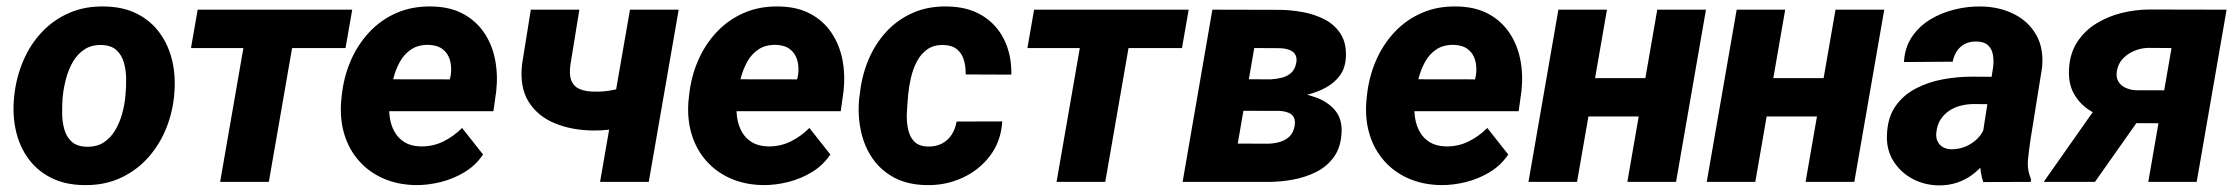

<svg xmlns="http://www.w3.org/2000/svg" viewBox="-20 -558 6869 589"><path d="M22.9 -255.9 23.9 -266.1Q30.3 -322.8 51.8 -372.6Q73.2 -422.4 108.9 -460Q144.5 -497.6 192.9 -518.6Q241.2 -539.6 301.3 -538.1Q358.9 -537.1 401.1 -515.4Q443.4 -493.7 470.2 -456.5Q497.1 -419.4 508.3 -371.6Q519.5 -323.7 514.6 -270L513.7 -259.3Q507.3 -203.1 485.4 -153.8Q463.4 -104.5 427.7 -67.4Q392.1 -30.3 343.8 -9.5Q295.4 11.2 235.8 9.8Q178.7 8.8 136.5 -12.7Q94.2 -34.2 67.4 -70.8Q40.5 -107.4 29.3 -154.8Q18.1 -202.1 22.9 -255.9ZM172.9 -266.1 171.9 -255.9Q170.4 -233.9 170.7 -208.7Q170.9 -183.6 177.5 -160.6Q184.1 -137.7 200 -123.3Q215.8 -108.9 244.6 -107.9Q275.9 -106.9 297.4 -120.6Q318.8 -134.3 332.8 -157.5Q346.7 -180.7 354.2 -207.5Q361.8 -234.4 364.3 -259.8L365.2 -270Q367.2 -291.5 366.9 -317.1Q366.7 -342.8 360.1 -366Q353.5 -389.2 337.4 -404.1Q321.3 -418.9 292.5 -419.9Q261.2 -420.9 239.5 -406.7Q217.8 -392.6 204.1 -369.1Q190.4 -345.7 183.1 -318.6Q175.8 -291.5 172.9 -266.1Z M896.5 -528.3 804.7 0H655.3L747.1 -528.3ZM1060.5 -528.3 1040 -410.6H565.9L586.4 -528.3Z M1254.4 9.8Q1199.7 8.8 1155.5 -10.7Q1111.3 -30.3 1081.1 -64.7Q1050.8 -99.1 1036.6 -145Q1022.5 -190.9 1026.4 -245.1L1028.3 -264.2Q1034.2 -320.8 1055.4 -370.6Q1076.7 -420.4 1112.3 -458.7Q1147.9 -497.1 1196.5 -518.3Q1245.1 -539.6 1305.2 -538.1Q1360.4 -537.1 1400.1 -515.9Q1439.9 -494.6 1464.6 -458.5Q1489.3 -422.4 1498.5 -376.5Q1507.8 -330.6 1502.4 -279.3L1493.7 -216.8H1080.1L1095.7 -314.9L1359.9 -314.5L1362.8 -327.6Q1366.2 -352.5 1360.4 -373.3Q1354.5 -394 1338.4 -406.7Q1322.3 -419.4 1294.9 -420.4Q1263.2 -420.9 1241.7 -406.7Q1220.2 -392.6 1207 -368.9Q1193.8 -345.2 1186.8 -317.6Q1179.7 -290 1176.3 -264.2L1174.3 -245.6Q1172.4 -220.2 1176 -196.3Q1179.7 -172.4 1190.7 -153.1Q1201.7 -133.8 1220.9 -121.8Q1240.2 -109.9 1269 -108.9Q1306.6 -107.9 1339.1 -123.5Q1371.6 -139.2 1397.5 -165.5L1461.9 -84Q1439.5 -50.8 1405.3 -30Q1371.1 -9.3 1331.8 0.5Q1292.5 10.3 1254.4 9.8Z M2062 -528.3 1970.2 0H1820.8L1912.6 -528.3ZM1946.3 -306.2 1935.1 -186.5Q1916 -175.8 1892.8 -169.2Q1869.6 -162.6 1845.5 -159.9Q1821.3 -157.2 1799.3 -157.7Q1735.4 -158.2 1682.9 -179.4Q1630.4 -200.7 1602.1 -245.1Q1573.7 -289.6 1581.5 -360.8L1608.4 -528.3H1757.3L1730 -360.4Q1725.6 -329.6 1732.4 -311.5Q1739.3 -293.5 1757.3 -285.2Q1775.4 -276.9 1805.7 -276.9Q1829.6 -276.4 1853.3 -280.5Q1877 -284.7 1900.1 -291.7Q1923.3 -298.8 1946.3 -306.2Z M2319.8 9.8Q2265.1 8.8 2220.9 -10.7Q2176.8 -30.3 2146.5 -64.7Q2116.2 -99.1 2102.1 -145Q2087.9 -190.9 2091.8 -245.1L2093.8 -264.2Q2099.6 -320.8 2120.8 -370.6Q2142.1 -420.4 2177.7 -458.7Q2213.4 -497.1 2262 -518.3Q2310.5 -539.6 2370.6 -538.1Q2425.8 -537.1 2465.6 -515.9Q2505.4 -494.6 2530 -458.5Q2554.7 -422.4 2564 -376.5Q2573.2 -330.6 2567.9 -279.3L2559.1 -216.8H2145.5L2161.1 -314.9L2425.3 -314.5L2428.2 -327.6Q2431.6 -352.5 2425.8 -373.3Q2419.9 -394 2403.8 -406.7Q2387.7 -419.4 2360.4 -420.4Q2328.6 -420.9 2307.1 -406.7Q2285.6 -392.6 2272.5 -368.9Q2259.3 -345.2 2252.2 -317.6Q2245.1 -290 2241.7 -264.2L2239.7 -245.6Q2237.8 -220.2 2241.5 -196.3Q2245.1 -172.4 2256.1 -153.1Q2267.1 -133.8 2286.4 -121.8Q2305.7 -109.9 2334.5 -108.9Q2372.1 -107.9 2404.5 -123.5Q2437 -139.2 2462.9 -165.5L2527.3 -84Q2504.9 -50.8 2470.7 -30Q2436.5 -9.3 2397.2 0.5Q2357.9 10.3 2319.8 9.8Z M2826.2 -108.4Q2850.6 -107.9 2869.1 -117.4Q2887.7 -127 2899.2 -144.5Q2910.6 -162.1 2914.6 -185.1L3054.7 -185.5Q3050.8 -124.5 3017.3 -80.3Q2983.9 -36.1 2932.4 -12.5Q2880.9 11.2 2821.8 9.8Q2764.6 8.8 2723.6 -12.9Q2682.6 -34.7 2657 -71.5Q2631.3 -108.4 2621.1 -156.2Q2610.8 -204.1 2615.7 -256.3L2617.7 -269.5Q2623.5 -325.2 2644 -374.3Q2664.6 -423.3 2699 -460.7Q2733.4 -498 2780.8 -518.8Q2828.1 -539.6 2887.2 -538.1Q2949.7 -537.1 2993.7 -510Q3037.6 -482.9 3060.5 -436.3Q3083.5 -389.6 3082.5 -329.1L2942.4 -329.6Q2942.9 -352.1 2937.3 -372.6Q2931.6 -393.1 2916.7 -406Q2901.9 -418.9 2875.5 -419.9Q2845.2 -420.9 2825.2 -407Q2805.2 -393.1 2793 -369.9Q2780.8 -346.7 2774.7 -320.1Q2768.6 -293.5 2766.1 -269.5L2765.1 -256.8Q2763.2 -236.8 2762 -211.7Q2760.7 -186.5 2765.4 -163.1Q2770 -139.6 2783.9 -124.5Q2797.9 -109.4 2826.2 -108.4Z M3462.4 -528.3 3370.6 0H3221.2L3313 -528.3ZM3626.5 -528.3 3606 -410.6H3131.8L3152.3 -528.3Z M3899.4 -217.8 3736.3 -218.3 3752.4 -314.9 3877 -314.5Q3894 -315.4 3910.9 -319.3Q3927.7 -323.2 3939.9 -333.5Q3952.1 -343.8 3956.1 -363.3Q3959 -377 3955.6 -386Q3952.1 -395 3944.6 -400.1Q3937 -405.3 3926.5 -407.7Q3916 -410.2 3904.3 -410.2L3827.6 -410.6L3756.8 0H3607.9L3699.2 -528.3L3908.2 -527.8Q3942.4 -527.3 3978.5 -520.5Q4014.6 -513.7 4044.7 -497.8Q4074.7 -481.9 4092.5 -454.3Q4110.4 -426.8 4108.9 -384.3Q4107.4 -348.6 4089.6 -325.2Q4071.8 -301.8 4043.7 -287.4Q4015.6 -272.9 3983.6 -265.9Q3951.7 -258.8 3922.9 -256.8ZM3866.7 0H3661.1L3729.5 -117.7L3870.6 -117.2Q3889.2 -117.7 3906 -122.6Q3922.9 -127.4 3935.1 -138.7Q3947.3 -149.9 3951.2 -169.9Q3954.6 -187.5 3949.2 -197.8Q3943.8 -208 3931.6 -212.6Q3919.4 -217.3 3903.8 -217.8L3768.6 -218.3L3786.6 -314.9L3921.9 -314.5L3947.3 -275.4Q3982.4 -271.5 4017.1 -259Q4051.8 -246.6 4074.2 -221.2Q4096.7 -195.8 4095.7 -154.8Q4094.2 -108.4 4073.2 -78.1Q4052.2 -47.9 4018.3 -30.8Q3984.4 -13.7 3944.6 -6.6Q3904.8 0.5 3866.7 0Z M4399.4 9.8Q4344.7 8.8 4300.5 -10.7Q4256.3 -30.3 4226.1 -64.7Q4195.8 -99.1 4181.6 -145Q4167.5 -190.9 4171.4 -245.1L4173.3 -264.2Q4179.2 -320.8 4200.4 -370.6Q4221.7 -420.4 4257.3 -458.7Q4293 -497.1 4341.6 -518.3Q4390.1 -539.6 4450.2 -538.1Q4505.4 -537.1 4545.2 -515.9Q4585 -494.6 4609.6 -458.5Q4634.3 -422.4 4643.6 -376.5Q4652.8 -330.6 4647.5 -279.3L4638.7 -216.8H4225.1L4240.7 -314.9L4504.9 -314.5L4507.8 -327.6Q4511.2 -352.5 4505.4 -373.3Q4499.5 -394 4483.4 -406.7Q4467.3 -419.4 4439.9 -420.4Q4408.2 -420.9 4386.7 -406.7Q4365.2 -392.6 4352.1 -368.9Q4338.9 -345.2 4331.8 -317.6Q4324.7 -290 4321.3 -264.2L4319.3 -245.6Q4317.4 -220.2 4321 -196.3Q4324.7 -172.4 4335.7 -153.1Q4346.7 -133.8 4366 -121.8Q4385.3 -109.9 4414.1 -108.9Q4451.7 -107.9 4484.1 -123.5Q4516.6 -139.2 4542.5 -165.5L4606.9 -84Q4584.5 -50.8 4550.3 -30Q4516.1 -9.3 4476.8 0.5Q4437.5 10.3 4399.4 9.8Z M5080.1 -318.4 5059.1 -200.7H4799.8L4820.8 -318.4ZM4909.7 -528.3 4817.9 0H4668.9L4760.7 -528.3ZM5213.4 -528.3 5121.6 0H4972.2L5064 -528.3Z M5627 -318.4 5606 -200.7H5346.7L5367.7 -318.4ZM5456.5 -528.3 5364.7 0H5215.8L5307.6 -528.3ZM5760.3 -528.3 5668.5 0H5519L5610.8 -528.3Z M6059.1 -126 6094.7 -354.5Q6096.7 -374 6093.5 -391.1Q6090.3 -408.2 6078.6 -419.2Q6066.9 -430.2 6043.9 -430.7Q6023.9 -431.2 6008.5 -423.6Q5993.2 -416 5983.6 -401.9Q5974.1 -387.7 5970.2 -368.7L5820.8 -367.7Q5823.2 -412.6 5845.5 -445.3Q5867.7 -478 5902.3 -498.8Q5937 -519.5 5978 -529.3Q6019 -539.1 6058.6 -538.1Q6113.8 -537.1 6158.2 -514.9Q6202.6 -492.7 6226.3 -451.4Q6250 -410.2 6244.6 -351.6L6209 -129.9Q6204.6 -101.1 6201.4 -69.1Q6198.2 -37.1 6210.4 -9.3L6210 0L6064 0.5Q6054.2 -29.8 6054.2 -62.3Q6054.2 -94.7 6059.1 -126ZM6111.3 -322.3 6097.7 -238.3 6031.2 -238.8Q6011.7 -238.3 5992.7 -233.2Q5973.6 -228 5958.5 -217.5Q5943.4 -207 5933.1 -191.2Q5922.9 -175.3 5920.4 -153.8Q5918 -138.2 5923.1 -126.2Q5928.2 -114.3 5939 -107.4Q5949.7 -100.6 5965.3 -100.1Q5988.3 -99.6 6010 -108.6Q6031.7 -117.7 6047.9 -134.5Q6064 -151.4 6069.8 -173.3L6098.6 -108.9Q6086.4 -82 6069.3 -60.1Q6052.2 -38.1 6030.8 -22.2Q6009.3 -6.3 5983.2 2.4Q5957 11.2 5926.3 10.7Q5882.3 9.8 5845.9 -10Q5809.6 -29.8 5788.1 -64.5Q5766.6 -99.1 5768.6 -144.5Q5770.5 -197.3 5794.4 -231.7Q5818.4 -266.1 5856.4 -286.1Q5894.5 -306.2 5939.5 -314.5Q5984.4 -322.8 6028.8 -322.8Z M6436.5 -266.1H6594.2L6406.7 0H6249.5ZM6574.2 -528.8 6810.5 -528.3 6718.8 0H6570.3L6641.6 -410.6L6569.8 -411.1Q6548.3 -410.6 6528.1 -402.3Q6507.8 -394 6492.9 -378.7Q6478 -363.3 6474.1 -340.8Q6470.7 -321.8 6478 -308.8Q6485.4 -295.9 6499.8 -289.1Q6514.2 -282.2 6531.2 -281.2L6677.2 -280.8L6659.2 -179.7L6529.8 -180.2Q6492.7 -180.7 6455.8 -190.7Q6418.9 -200.7 6388.9 -220.5Q6358.9 -240.2 6341.8 -271.2Q6324.7 -302.2 6327.1 -345.7Q6329.6 -394 6352.1 -428.7Q6374.5 -463.4 6410.4 -485.6Q6446.3 -507.8 6489 -518.3Q6531.7 -528.8 6574.2 -528.8Z"/></svg>

Font: Roboto ExtraBold
Style: Italic
Weight: 800
Designer: Christian Robertson
Foundry: Google
Version: Version 3.009; 2024